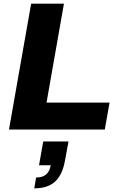

<svg xmlns="http://www.w3.org/2000/svg" viewBox="-20 -707 663 1048"><path d="M29 0H552L578 -147H234L329 -687H150ZM167 321C259 321 315 280 335 168L354 65H216L193 195H257C249 238 226 262 177 262Z"/></svg>

Font: Archivo ExtraBold
Style: Italic
Weight: 800
Italic angle: -10°
Designer: Hector Gatti
Foundry: Omnibus-Type
Version: Version 2.001